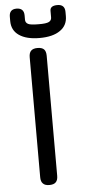

<svg xmlns="http://www.w3.org/2000/svg" viewBox="-59 -912 418 945"><g transform="rotate(-5 149.5 -439.5)"><path d="M146 0C160.5 0 171.5 -3.5 178 -10.5C184.5 -17 188 -27.5 188 -42C188 -42 188 -635 188 -635C188 -635 188 -635 188 -635C188 -649.5 184.5 -660.5 178 -667C171.5 -673.5 160.5 -677 146 -677C146 -677 146 -677 146 -677C131.5 -677 121 -673.5 114.5 -667C107.5 -660.5 104 -649.5 104 -635C104 -635 104 -42 104 -42C104 -42 104 -42 104 -42C104 -27.5 107.5 -17 114.5 -10.5C121 -3.5 131.5 0 146 0C146 0 146 0 146 0ZM161 -725C205 -725 239 -733.5 263 -750.5C287 -767 299 -790.5 299 -821C299 -821 299 -842 299 -842C299 -842 299 -842 299 -842C299 -866.5 286.5 -879 262 -879C262 -879 262 -879 262 -879C238 -879 226 -870.5 226 -854C226 -854 226 -821 226 -821C226 -821 226 -821 226 -821C226 -811 221.5 -804 213 -799.5C204.5 -795 187 -792.5 161 -793C161 -793 161 -793 161 -793C135.5 -793 118.5 -795 110 -799.5C101.5 -804 97 -811 97 -821C97 -821 97 -842 97 -842C97 -842 97 -842 97 -842C97 -866.5 84.5 -879 60 -879C60 -879 60 -879 60 -879C36 -879 24 -866.5 24 -842C24 -842 24 -821 24 -821C24 -821 24 -821 24 -821C24 -790 36 -766.5 60 -750C84 -733.5 117.5 -725 161 -725C161 -725 161 -725 161 -725Z"/></g></svg>

Font: Jura-Fortis-Bold
Style: Bold
Weight: 500
Designer: Daniel Johnson, Alexei Vanyashin, Mirko Velimirovic
Foundry: Daniel Johnson
Version: ""